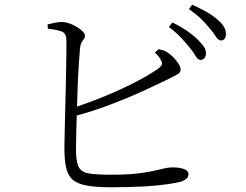

<svg xmlns="http://www.w3.org/2000/svg" viewBox="-20 -796 1040 811"><path d="M825 -543Q814 -545 805.5 -560.5Q797 -576 781 -595Q765 -615 744 -637.5Q723 -660 693 -682L708 -701Q745 -683 771.5 -664.5Q798 -646 815 -629Q834 -610 842.5 -596.5Q851 -583 850 -568Q849 -556 842 -549Q835 -542 825 -543ZM450 -5Q387 -5 347.5 -12Q308 -19 287.5 -36.5Q267 -54 259.5 -87Q252 -120 252 -172Q252 -192 253 -229.5Q254 -267 255 -314.5Q256 -362 257.5 -413Q259 -464 259.5 -509.5Q260 -555 260.5 -588Q261 -621 260 -634Q258 -656 240.5 -663Q223 -670 182 -675L181 -693Q198 -697 215 -700.5Q232 -704 247 -703Q261 -702 276.5 -696Q292 -690 306.5 -681Q321 -672 330 -662.5Q339 -653 339 -645Q339 -637 334.5 -631.5Q330 -626 325 -617.5Q320 -609 318 -593Q316 -571 313 -527Q310 -483 308 -429.5Q306 -376 304.5 -323Q303 -270 302 -228Q301 -186 301 -165Q301 -114 312 -91.5Q323 -69 355 -63.5Q387 -58 448 -58Q529 -58 579 -65.5Q629 -73 659 -81Q689 -89 708 -89Q738 -89 757 -82Q776 -75 776 -60Q776 -48 767.5 -41Q759 -34 746 -29Q727 -24 688 -18Q649 -12 589.5 -8.5Q530 -5 450 -5ZM272 -335Q348 -359 421 -389Q494 -419 553.5 -450Q613 -481 648 -506Q662 -517 664 -524Q666 -531 659 -543Q655 -551 648.5 -559Q642 -567 634 -574L650 -588Q662 -586 671.5 -582.5Q681 -579 688 -574Q707 -562 725 -539.5Q743 -517 743 -502Q743 -488 725 -479.5Q707 -471 679 -456Q644 -439 583 -411Q522 -383 444.5 -353.5Q367 -324 278 -301ZM913 -625Q901 -626 891.5 -642Q882 -658 865 -677Q849 -697 829.5 -716Q810 -735 778 -758L792 -776Q828 -760 855.5 -744Q883 -728 900 -712Q920 -695 927.5 -680Q935 -665 934 -649Q934 -638 928 -631.5Q922 -625 913 -625Z"/></svg>

Font: Noto Serif SC ExtraLight Light
Style: Regular
Weight: 300
Version: Version 2.002-H1;hotconv 1.1.0;makeotfexe 2.6.0